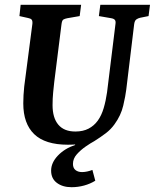

<svg xmlns="http://www.w3.org/2000/svg" viewBox="-20 -592 645 800"><path d="M278 188Q241 188 217 170Q193 152 193 119Q193 86 221 56.5Q249 27 293 12V2L307 9Q295 10 284.5 10.5Q274 11 263 11Q168 11 122.5 -33Q77 -77 77 -161Q77 -178 78 -195.5Q79 -213 81 -232L115 -493Q116 -505 112 -510Q108 -515 97 -517L61 -525L66 -572H318L312 -525L260 -516Q250 -514 244 -510.5Q238 -507 236 -489L206 -250Q204 -232 201.5 -207Q199 -182 199 -154Q199 -101 223 -72.5Q247 -44 294 -44Q326 -44 349 -56Q372 -68 387.5 -89.5Q403 -111 412 -141.5Q421 -172 426 -207L461 -491Q463 -503 459 -508.5Q455 -514 444 -516L392 -525L398 -572H605L599 -525L564 -518Q555 -516 548 -511Q541 -506 539 -491L506 -218Q503 -193 493.5 -152Q484 -111 457 -74Q442 -53 421 -37Q400 -21 373 -4Q358 4 337 18.5Q316 33 300 51Q284 69 284 91Q284 108 294.5 116.5Q305 125 322 125Q332 125 343.5 122.5Q355 120 365 116L377 161Q356 174 330.5 181Q305 188 278 188Z"/></svg>

Font: Rasa SemiBold
Style: Italic
Weight: 600
Italic angle: -7.10001°
Designer: Anna Giedrys (Yrsa+Rasa design), David Brezina (Yrsa art-direction, Rasa art-direction, design)
Foundry: Rosetta Type Foundry
Version: Version 2.004